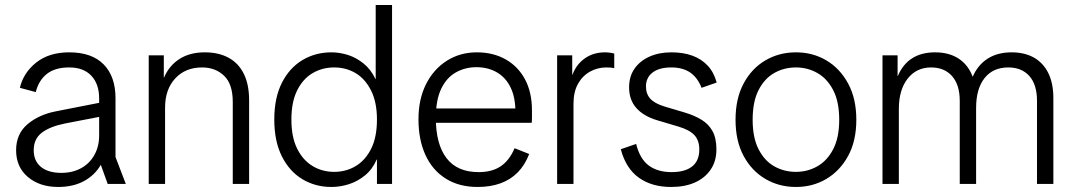

<svg xmlns="http://www.w3.org/2000/svg" viewBox="-20 -731 4267 763"><path d="M211 12Q138 12 91 -27.5Q44 -67 44 -134Q44 -199 89.5 -237.5Q135 -276 204 -289L418 -331V-275L237 -240Q178 -228 146 -203.5Q114 -179 114 -134Q114 -91 143 -67.5Q172 -44 224 -44Q268 -44 302 -62.5Q336 -81 355 -115Q374 -149 374 -192V-340Q374 -397 343 -430Q312 -463 255 -463Q199 -463 166.5 -437.5Q134 -412 122 -365L59 -382Q73 -442 124 -482.5Q175 -523 255 -523Q345 -523 392 -475Q439 -427 439 -341V-107L480 0H408L381 -75H380Q356 -34 313 -11Q270 12 211 12Z M905 0V-326Q905 -397 870.5 -430Q836 -463 783 -463Q717 -463 676.5 -419.5Q636 -376 636 -303V0H571V-511H631V-423H632Q652 -470 693 -496.5Q734 -523 794 -523Q849 -523 888.5 -501.5Q928 -480 949 -437.5Q970 -395 970 -332V0Z M1297 12Q1233 12 1181.5 -19Q1130 -50 1100 -110Q1070 -170 1070 -256Q1070 -342 1100 -401.5Q1130 -461 1181.5 -492Q1233 -523 1297 -523Q1330 -523 1363 -512.5Q1396 -502 1425 -478.5Q1454 -455 1472 -417H1473V-711H1538V0H1478V-97H1477Q1460 -58 1430.5 -34Q1401 -10 1366.5 1Q1332 12 1297 12ZM1308 -48Q1355 -48 1393.5 -71Q1432 -94 1455 -140Q1478 -186 1478 -256Q1478 -325 1454.5 -371.5Q1431 -418 1393 -440.5Q1355 -463 1308 -463Q1261 -463 1222.5 -440.5Q1184 -418 1161 -372Q1138 -326 1138 -256Q1138 -186 1161 -140Q1184 -94 1222.5 -71Q1261 -48 1308 -48Z M1878 12Q1804 12 1751 -21.5Q1698 -55 1670.5 -115.5Q1643 -176 1643 -257Q1643 -337 1673 -396.5Q1703 -456 1755.5 -489.5Q1808 -523 1875 -523Q1940 -523 1989.5 -495Q2039 -467 2066.5 -415.5Q2094 -364 2094 -292Q2094 -277 2094 -264Q2094 -251 2093 -243H1686V-300H2056L2028 -283Q2029 -341 2010 -381.5Q1991 -422 1955.5 -443Q1920 -464 1873 -464Q1829 -464 1792 -443.5Q1755 -423 1733.5 -378.5Q1712 -334 1712 -262Q1712 -158 1754.5 -102.5Q1797 -47 1882 -47Q1935 -47 1969.5 -70Q2004 -93 2025 -142L2083 -119Q2066 -75 2037.5 -46Q2009 -17 1969 -2.5Q1929 12 1878 12Z M2194 0V-511H2254V-434H2255Q2270 -475 2304 -499Q2338 -523 2384 -523Q2394 -523 2404.5 -521.5Q2415 -520 2421 -518V-460Q2412 -462 2405 -462.5Q2398 -463 2389 -463Q2355 -463 2325 -446.5Q2295 -430 2277 -398Q2259 -366 2259 -318V0Z M2647 12Q2570 12 2518.5 -25Q2467 -62 2447 -138L2508 -159Q2523 -99 2558.5 -73Q2594 -47 2649 -47Q2702 -47 2730.5 -69.5Q2759 -92 2759 -137Q2759 -173 2739.5 -194Q2720 -215 2676 -228L2592 -253Q2538 -269 2509 -301.5Q2480 -334 2480 -384Q2480 -427 2501.5 -458Q2523 -489 2561 -506Q2599 -523 2648 -523Q2695 -523 2731 -510Q2767 -497 2792 -470.5Q2817 -444 2828 -403L2768 -382Q2752 -423 2722.5 -443Q2693 -463 2648 -463Q2599 -463 2573 -442.5Q2547 -422 2547 -388Q2547 -358 2564 -339Q2581 -320 2620 -308L2704 -283Q2740 -272 2768 -255Q2796 -238 2811.5 -210Q2827 -182 2827 -137Q2827 -91 2804.5 -57.5Q2782 -24 2742 -6Q2702 12 2647 12Z M3143 12Q3076 12 3021.5 -20Q2967 -52 2935 -111.5Q2903 -171 2903 -255Q2903 -339 2935 -399Q2967 -459 3021.5 -491Q3076 -523 3143 -523Q3210 -523 3264 -491Q3318 -459 3350.5 -399Q3383 -339 3383 -255Q3383 -171 3350.5 -111.5Q3318 -52 3264 -20Q3210 12 3143 12ZM3143 -48Q3189 -48 3228 -70Q3267 -92 3291 -138Q3315 -184 3315 -255Q3315 -327 3291 -373Q3267 -419 3228 -441Q3189 -463 3143 -463Q3096 -463 3057 -441Q3018 -419 2994.5 -373Q2971 -327 2971 -255Q2971 -184 2994.5 -138Q3018 -92 3057 -70Q3096 -48 3143 -48Z M3487 0V-511H3547V-429H3548Q3568 -476 3605 -499.5Q3642 -523 3696 -523Q3751 -523 3789 -498.5Q3827 -474 3845 -427H3846Q3866 -473 3905 -498Q3944 -523 4000 -523Q4052 -523 4089 -502Q4126 -481 4146 -440.5Q4166 -400 4166 -341V0H4101V-330Q4101 -395 4070.5 -429Q4040 -463 3987 -463Q3926 -463 3892.5 -420.5Q3859 -378 3859 -302V0H3794V-330Q3794 -394 3763.5 -428.5Q3733 -463 3680 -463Q3622 -463 3587 -418.5Q3552 -374 3552 -298V0Z"/></svg>

Font: TikTok Sans 24pt Light
Style: Regular
Weight: 300
Version: Version 4.000